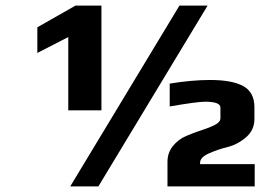

<svg xmlns="http://www.w3.org/2000/svg" viewBox="-20 -669 996 689"><path d="M344 -273V-649H251L114 -571V-479L225 -536V-273ZM232 0H333L725 -649H624ZM894 0V-80H698V-85C698 -97.7 708.2 -108.7 728.5 -118C748.8 -127.3 771.2 -135 795.5 -141C819.8 -147 842.2 -158.7 862.5 -176C882.8 -193.3 893 -215.3 893 -242V-284C893 -320 879.7 -345.3 853 -360C826.3 -374.7 786.7 -382 734 -382C690.7 -382 642.3 -377.7 589 -369V-287C655 -298.3 697.3 -304 716 -304C752.7 -304 771 -297 771 -283V-245C771 -235.7 764.5 -227.7 751.5 -221C738.5 -214.3 722.7 -208 704 -202C685.3 -196 666.7 -189 648 -181C629.3 -173 613.5 -161 600.5 -145C587.5 -129 581 -110 581 -88V0Z"/></svg>

Font: Play
Style: Bold
Weight: 700
Designer: Jonas Hecksher
Foundry: Jonas Hecksher, Playtypeª, e-types AS
Version: Version 1.002